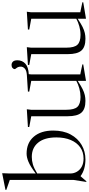

<svg xmlns="http://www.w3.org/2000/svg" viewBox="433 -1230 801 1736"><g transform="rotate(-90 834.0 -361.5)"><path d="M260.5 10Q218 10 179.2 -0.8Q140.5 -11.5 109.5 -34.5L63 19L57.5 17.5L75.5 -97V-674Q66 -677.5 40.5 -686.2Q15 -695 -14.5 -705.5V-713L132 -742H136.5L134 -677.5V-439.5Q198.5 -488 239.2 -505Q280 -522 313 -522Q411 -522 466.5 -457.2Q522 -392.5 522 -282Q522 -189.5 486.8 -124.2Q451.5 -59 392.2 -24.5Q333 10 260.5 10ZM134 -125Q134 -95 149.5 -67.8Q165 -40.5 195 -23.8Q225 -7 269 -7Q328.5 -7 371.2 -37.8Q414 -68.5 437 -123.8Q460 -179 460 -253Q460 -360 413 -417.5Q366 -475 284 -475Q249 -475 215.2 -465Q181.5 -455 134 -426Z M710 -162.5Q710 -90.5 736.5 -62.5Q763 -34.5 825.5 -34.5Q864 -34.5 902.8 -45.2Q941.5 -56 971.5 -72.5V-480L874 -498V-510L1023 -519.5Q1064.5 -522 1082.2 -538.2Q1100 -554.5 1100 -574.5Q1100 -597 1088.8 -611.2Q1077.5 -625.5 1077.5 -629Q1077.5 -639.5 1087.5 -648.8Q1097.5 -658 1114.5 -658Q1133.5 -658 1145.5 -645.2Q1157.5 -632.5 1157.5 -605.5Q1157.5 -561.5 1126.8 -533.5Q1096 -505.5 1032 -502.5L1030 -482V-36.5Q1036 -35.5 1053.8 -31.8Q1071.5 -28 1090.8 -24Q1110 -20 1120.5 -17.5V-10L975 14.5H971.5V-60Q928.5 -31.5 898 -16.2Q867.5 -1 842.2 4.5Q817 10 790 10Q715.5 10 683.5 -27Q651.5 -64 651.5 -150V-480L554 -498V-510L714.5 -520L710 -482Z M1271.5 -162.5Q1271.5 -90.5 1298 -62.5Q1324.5 -34.5 1387 -34.5Q1425.5 -34.5 1464.2 -45.2Q1503 -56 1533 -72.5V-480L1435.5 -498V-510L1596.5 -520L1591.5 -482V-36.5Q1597.5 -35.5 1615.2 -31.8Q1633 -28 1652.2 -24Q1671.5 -20 1682 -17.5V-10L1536.5 14.5H1533V-60Q1490 -31.5 1459.5 -16.2Q1429 -1 1403.8 4.5Q1378.5 10 1351.5 10Q1277 10 1245 -27Q1213 -64 1213 -150V-480L1115.5 -498V-510L1276 -520L1271.5 -482Z"/></g></svg>

Font: Newsreader Display Light
Style: Regular
Weight: 300
Designer: Hugues Gentile
Foundry: Production Type
Version: Version 1.001